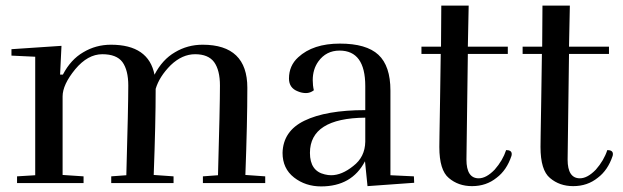

<svg xmlns="http://www.w3.org/2000/svg" viewBox="-20 -655 2228 687"><path d="M858 -29Q865 -217 865 -341Q865 -495 705 -495Q651 -495 606 -468Q561 -442 533 -388V-387Q512 -495 377 -495Q323 -495 278 -468Q233 -442 205 -388H195L200 -491L21 -479V-456L106 -452V-28L41 -24V0H279V-24L204 -29V-310Q204 -352 249 -407Q294 -461 346 -461Q397 -461 418 -433Q439 -404 439 -349Q439 -274 432 -28L378 -24V0H601V-24L530 -29Q537 -215 537 -337Q550 -381 591 -422Q632 -461 678 -461Q725 -461 746 -433Q767 -404 767 -349Q767 -274 760 -28L706 -24V0H929V-24Z M1165 -28Q1154 -28 1142 -31Q1089 -43 1089 -108Q1089 -232 1287 -234V-148Q1286 -93 1244 -61Q1203 -28 1165 -28ZM991 -108Q991 -52 1032 -20Q1073 12 1129 12Q1239 12 1286 -78L1295 11L1462 -1L1461 -24L1377 -28V-331Q1377 -419 1334 -459Q1291 -499 1196 -499Q1100 -499 1047 -450Q1014 -420 1014 -374Q1014 -340 1046 -328Q1060 -322 1075 -322Q1090 -322 1103 -332Q1099 -349 1099 -368Q1099 -407 1119 -435Q1147 -474 1195 -474Q1287 -474 1287 -347V-261Q1147 -261 1069 -223Q993 -186 991 -108Z M1757 -19Q1793 -46 1810 -97Q1811 -100 1811 -104Q1811 -118 1791 -118Q1779 -81 1750 -48Q1720 -17 1693 -17Q1649 -17 1649 -84Q1649 -104 1654 -462H1797V-488H1654L1657 -635H1559L1558 -488H1488V-462H1557Q1556 -376 1554.5 -291.5Q1553 -207 1552.5 -171Q1552 -135 1552 -129Q1552 -46 1586 -18Q1620 11 1669 11Q1720 11 1757 -19Z M2119 -19Q2155 -46 2172 -97Q2173 -100 2173 -104Q2173 -118 2153 -118Q2141 -81 2112 -48Q2082 -17 2055 -17Q2011 -17 2011 -84Q2011 -104 2016 -462H2159V-488H2016L2019 -635H1921L1920 -488H1850V-462H1919Q1918 -376 1916.5 -291.5Q1915 -207 1914.5 -171Q1914 -135 1914 -129Q1914 -46 1948 -18Q1982 11 2031 11Q2082 11 2119 -19Z"/></svg>

Font: Rufina
Style: Regular
Weight: 400
Designer: Martin Sommaruga
Foundry: Martin Sommaruga
Version: Version